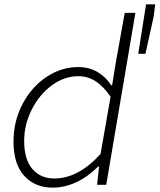

<svg xmlns="http://www.w3.org/2000/svg" viewBox="-20 -849 733 882"><path d="M42 -199Q42 -292 83.5 -371Q125 -450 193.5 -495.5Q262 -541 339 -541Q389 -541 427.5 -518.5Q466 -496 491 -457H495L512 -562L553 -790H602L468 0H426L435 -84H431Q384 -37 330.5 -12Q277 13 222 13Q141 13 91.5 -41Q42 -95 42 -199ZM442 -142 488 -405Q454 -454 418 -476.5Q382 -499 340 -499Q275 -499 217.5 -456.5Q160 -414 125.5 -345Q91 -276 91 -202Q91 -116 129 -72.5Q167 -29 229 -29Q340 -29 442 -142ZM651 -829H693L686 -773L648 -602H615Z"/></svg>

Font: Nebula Sans Light
Style: Regular
Weight: 300
Italic angle: -9°
Designer: Paul D. Hunt for Adobe (as Source Sans)
Foundry: Nebula Entertainment & Broadcasting LLC
Version: Version 1.010